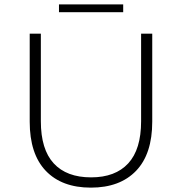

<svg xmlns="http://www.w3.org/2000/svg" viewBox="-20 -854 833 879"><path d="M116 -297V-700H167V-299Q167 -170 226 -106Q285 -42 397 -42Q508 -42 567 -106Q626 -170 626 -299V-700H677V-297Q677 -149 603 -72Q529 5 396 5Q263 5 189.5 -72Q116 -149 116 -297ZM250 -834H544V-798H250Z"/></svg>

Font: Idrija Light
Style: Regular
Weight: 300
Designer: Julieta Ulanovsky
Foundry: Julieta Ulanovsky
Version: Version 7.200